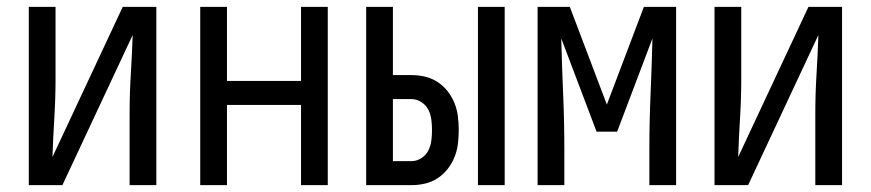

<svg xmlns="http://www.w3.org/2000/svg" viewBox="-20 -540 2540 560"><path d="M64 0V-520H142V-312Q142 -254 138.5 -197Q135 -140 133 -82L338 -520H436V0H358V-208Q358 -266 361.5 -323Q365 -380 367 -438L162 0Z M564 0V-520H642V-304H858V-520H936V0H858V-234H642V0Z M1374 0V-520H1452V0ZM1048 0V-520H1126V-321H1180Q1200 -321 1219.5 -316.5Q1239 -312 1256 -301Q1273 -290 1285.5 -274Q1298 -258 1305.5 -239.5Q1313 -221 1315.5 -201Q1318 -181 1318 -161Q1318 -140 1315.5 -120Q1313 -100 1305.5 -81.5Q1298 -63 1285.5 -47Q1273 -31 1256 -20Q1239 -9 1219.5 -4.5Q1200 0 1180 0ZM1126 -70H1180Q1195 -70 1208.5 -78.5Q1222 -87 1229 -100.5Q1236 -114 1238 -129.5Q1240 -145 1240 -161Q1240 -176 1238 -191.5Q1236 -207 1229 -220.5Q1222 -234 1208.5 -242.5Q1195 -251 1180 -251H1126Z M1548 0V-520H1642L1750 -235L1858 -520H1952V0H1874V-104Q1874 -185 1877.5 -266Q1881 -347 1883 -428L1780 -156H1720L1617 -428Q1619 -347 1622.5 -266Q1626 -185 1626 -104V0Z M2064 0V-520H2142V-312Q2142 -254 2138.5 -197Q2135 -140 2133 -82L2338 -520H2436V0H2358V-208Q2358 -266 2361.5 -323Q2365 -380 2367 -438L2162 0Z"/></svg>

Font: Iosevka Term SS14
Style: Regular
Weight: 400
Monospace: yes
Designer: Belleve Invis
Foundry: Belleve Invis
Version: Version 24.1.1; ttfautohint (v1.8.4)